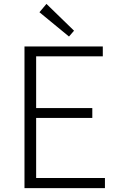

<svg xmlns="http://www.w3.org/2000/svg" viewBox="-20 -968 613 988"><path d="M106 0H520V-52H166V-361H455V-412H166V-678H509V-729H106ZM335 -780 361 -810 219 -948 183 -905Z"/></svg>

Font: Noto Sans JP Light
Style: Regular
Weight: 300
Designer: Ryoko NISHIZUKA (kana & ideographs); Paul D. Hunt (Latin, Greek & Cyrillic); Wenlong ZHANG (bopomofo); Sandoll Communica
Foundry: Adobe Systems Incorporated
Version: Version 1.004;PS 1.004;hotconv 1.0.82;makeotf.lib2.5.63406